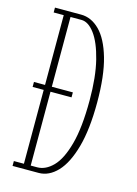

<svg xmlns="http://www.w3.org/2000/svg" viewBox="-109 -760 583 820"><g transform="rotate(15 182.5 -350.0)"><path d="M25.5 -348V-370H197.5V-348ZM30 0V-21.5H74.5V-678.5H30V-700H145.5Q191 -700 228 -663Q265 -626 287 -549.8Q309 -473.5 309 -355.5Q309 -236.5 287 -157.5Q265 -78.5 227.8 -39.2Q190.5 0 145.5 0ZM104.5 -21.5H133Q170 -21.5 202.5 -54.5Q235 -87.5 255.2 -161Q275.5 -234.5 275.5 -355.5Q275.5 -459.5 257.5 -531.5Q239.5 -603.5 211.5 -641Q183.5 -678.5 153 -678.5H104.5Z"/></g></svg>

Font: Imbue 48pt Thin
Style: Regular
Weight: 250
Designer: Tyler Finck
Foundry: Etcetera Type Company
Version: Version 1.102